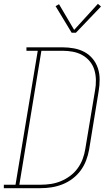

<svg xmlns="http://www.w3.org/2000/svg" viewBox="-57 -982 577 1002"><path d="M-37 0V-18H24L140 -717H81V-735H270Q300 -735 329.5 -729.5Q359 -724 384 -710.5Q409 -697 427 -675Q445 -653 454 -625.5Q463 -598 463 -567.5Q463 -537 458 -507L408 -201Q403 -173 392.5 -145Q382 -117 364 -92.5Q346 -68 321.5 -49.5Q297 -31 269 -20Q241 -9 212.5 -4.5Q184 0 155 0ZM44 -18H155Q182 -18 208.5 -22Q235 -26 260.5 -36.5Q286 -47 309 -64Q332 -81 348.5 -104Q365 -127 374.5 -152.5Q384 -178 388 -204L439 -510Q444 -537 443.5 -564.5Q443 -592 435.5 -617Q428 -642 411.5 -662Q395 -682 372.5 -694.5Q350 -707 323.5 -712Q297 -717 270 -717H159ZM339 -811H317L233 -950L251 -960L330 -826L454 -962L470 -948Z"/></svg>

Font: Iosevka Slab Thin
Style: Italic
Weight: 100
Italic angle: -9°
Monospace: yes
Designer: Belleve Invis
Foundry: Belleve Invis
Version: Version 11.1.1; ttfautohint (v1.8.3)